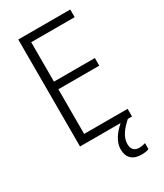

<svg xmlns="http://www.w3.org/2000/svg" viewBox="-227 -802 949 1110"><g transform="rotate(-30 247.0 -247.5)"><path d="M335 125C335 80 364 42 410 0H438V-51H148V-349H421V-400H148V-663H438V-714H91V0H362C317 39 286 85 286 132C286 189 319 219 376 219C397 219 413 216 426 211V171C417 174 402 178 384 178C352 178 335 159 335 125Z"/></g></svg>

Font: Noto Sans Armenian SemiCondensed Light
Style: Regular
Weight: 300
Width: 4
Designer: Monotype Design Team
Foundry: Monotype Imaging Inc.
Version: Version 2.008